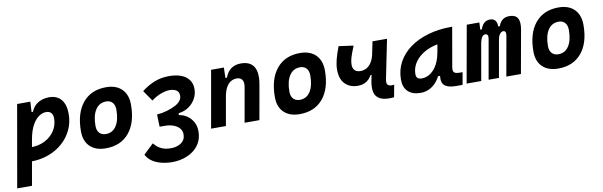

<svg xmlns="http://www.w3.org/2000/svg" viewBox="-60 -1004 5383 1714"><g transform="rotate(-10 2631.5 -147.0)"><path d="M123 224.6H-11.2L119.1 -517.6H238.8L231.9 -395ZM149.4 9.8Q118.7 9.8 88.9 7.1Q59.1 4.4 28.3 0L86.4 -127.9Q113.3 -115.7 175.3 -115.7Q245.6 -115.7 301.5 -144.5Q357.4 -173.3 389.6 -222.9Q421.9 -272.5 421.9 -335Q421.9 -367.2 405.8 -384.5Q389.6 -401.9 360.4 -401.9Q327.6 -401.9 295.2 -379.9Q262.7 -357.9 236.3 -311Q210 -264.2 195.8 -189.5L215.3 -424.3H257.8L237.8 -397Q252 -459.5 298.1 -493.4Q344.2 -527.3 410.2 -527.3Q480 -527.3 518.6 -481.7Q557.1 -436 557.1 -351.6Q557.1 -274.4 526.4 -208.5Q495.6 -142.6 440.4 -93.5Q385.3 -44.4 311 -17.3Q236.8 9.8 149.4 9.8Z M831.1 9.8Q739.7 9.8 688.7 -39.8Q637.7 -89.4 637.7 -177.7Q637.7 -342.8 713.9 -435.1Q790 -527.3 925.8 -527.3Q1017.1 -527.3 1068.1 -476.6Q1119.1 -425.8 1119.1 -335Q1119.1 -172.4 1043.1 -81.3Q967 9.8 831.1 9.8ZM854.4 -115.7Q915 -115.7 949 -168.2Q982.9 -220.7 982.9 -314Q982.9 -355.2 962.5 -378.5Q942 -401.9 904.8 -401.9Q843.2 -401.9 808.5 -349.5Q773.9 -297.1 773.9 -203.6Q773.9 -162.1 795.2 -138.9Q816.4 -115.7 854.4 -115.7Z M1395.5 233.9Q1345.7 233.9 1299.1 222.9Q1252.4 211.9 1215.8 188Q1179.2 164.1 1159.7 125.5L1250 39.1Q1259.8 50.8 1278.1 67.6Q1296.4 84.5 1327.1 97.2Q1357.9 109.9 1405.3 109.9Q1437 109.9 1466.8 99.1Q1496.6 88.4 1515.9 65.7Q1535.2 43 1535.2 6.3Q1535.2 -24.4 1516.6 -46.9Q1498 -69.3 1465.8 -82.3Q1433.6 -95.2 1393.1 -96.7Q1383.8 -97.2 1370.6 -96.9Q1357.4 -96.7 1336.4 -96.7L1334.5 -166.5L1523.4 -168.9Q1562 -164.1 1596.2 -141.4Q1630.4 -118.7 1651.4 -80.3Q1672.4 -42 1670.9 9.3Q1669.4 65.4 1645.8 107.7Q1622.1 149.9 1582.5 178Q1543 206.1 1494.6 220Q1446.3 233.9 1395.5 233.9ZM1336.4 -96.7 1333 -208.5Q1364.7 -211.4 1382.6 -214.6Q1400.4 -217.8 1425.3 -225.1Q1474.6 -239.7 1505.4 -257.1Q1536.1 -274.4 1550.8 -294.9Q1565.4 -315.4 1564.9 -339.4Q1564.5 -374 1540.5 -388.7Q1516.6 -403.3 1480 -403.3Q1449.7 -403.3 1405 -388.2Q1360.4 -373 1314 -338.4L1247.1 -435.5Q1307.1 -481.4 1366.9 -504.4Q1426.8 -527.3 1495.1 -527.3Q1594.2 -527.3 1647.9 -487.1Q1701.7 -446.8 1701.7 -374.5Q1701.7 -330.6 1680.2 -289.8Q1658.7 -249 1619.1 -220.9Q1579.6 -192.9 1524.9 -186L1520.5 -134.8Z M1786.1 0 1877.4 -517.6H1993.2L1989.7 -394L1920.4 0ZM2089.8 0 2145 -312.5Q2152.8 -356.4 2137.7 -379.2Q2122.6 -401.9 2088.4 -401.9Q2060.5 -401.9 2035.6 -387.7Q2010.7 -373.5 1992.2 -340.1Q1973.6 -306.6 1964.4 -249.5L1987.8 -423.8H2004.9Q2021.5 -473.1 2057.6 -500.2Q2093.8 -527.3 2148.4 -527.3Q2231.4 -527.3 2264.9 -473.6Q2298.3 -419.9 2279.8 -315.4L2224.1 0Z M2588.9 9.8Q2497.6 9.8 2446.5 -39.8Q2395.5 -89.4 2395.5 -177.7Q2395.5 -342.8 2471.7 -435.1Q2547.9 -527.3 2683.6 -527.3Q2774.9 -527.3 2825.9 -476.6Q2877 -425.8 2877 -335Q2877 -172.4 2800.9 -81.3Q2724.8 9.8 2588.9 9.8ZM2612.2 -115.7Q2672.9 -115.7 2706.8 -168.2Q2740.7 -220.7 2740.7 -314Q2740.7 -355.2 2720.3 -378.5Q2699.8 -401.9 2662.6 -401.9Q2601 -401.9 2566.4 -349.5Q2531.7 -297.1 2531.7 -203.6Q2531.7 -162.1 2553 -138.9Q2574.2 -115.7 2612.2 -115.7Z M3142.1 -149.4Q3072.8 -149.4 3028.8 -193.1Q2984.9 -236.8 2984.9 -322.3Q2984.9 -363.8 2996.8 -411.9Q3008.8 -460 3034.7 -527.8L3167.5 -509.3Q3151.4 -469.7 3140.9 -440.2Q3130.4 -410.6 3125.2 -387.5Q3120.1 -364.3 3120.1 -342.8Q3120.1 -313 3137 -293.9Q3153.8 -274.9 3190.4 -274.9Q3220.7 -274.9 3245.6 -289.1Q3270.5 -303.2 3288.6 -331.1Q3306.6 -358.9 3316.4 -399.9L3321.8 -224.1H3271Q3260.3 -204.6 3243.9 -187.5Q3227.5 -170.4 3202.9 -159.9Q3178.2 -149.4 3142.1 -149.4ZM3401.4 9.8Q3315.9 9.8 3283.4 -34.9Q3251 -79.6 3271 -178.2L3340.3 -517.6H3472.2L3400.9 -167Q3393.1 -127 3404.8 -114Q3416.5 -101.1 3441.9 -101.1Q3452.6 -101.1 3463.9 -103L3443.4 7.8Q3433.1 8.8 3421.4 9.3Q3409.7 9.8 3401.4 9.8Z M3684.6 10.3Q3611.3 10.3 3571.3 -27.8Q3531.2 -65.9 3531.2 -135.3Q3531.2 -223.1 3570.3 -294.7Q3609.4 -366.2 3679.9 -417Q3750.5 -467.8 3845.2 -495.1Q3939.9 -522.5 4051.3 -522.5H4063.5L4001.5 -166.5Q3995.6 -132.3 4008.3 -119.6Q4021 -106.9 4061 -106.9H4084.5L4064.9 4.9H4011.7Q3958.5 4.9 3929.9 -6.6Q3901.4 -18.1 3890.6 -36.9Q3879.9 -55.7 3879.6 -77.9Q3879.4 -100.1 3882.3 -122.1L3914.6 -109.4H3857.9L3888.7 -175.3Q3863.3 -86.9 3809.6 -38.3Q3755.9 10.3 3684.6 10.3ZM3716.3 -115.2Q3780.3 -115.2 3828.9 -170.2Q3877.4 -225.1 3895 -325.7L3919.9 -467.3L3966.8 -397Q3903.8 -394.5 3849.1 -375.7Q3794.4 -356.9 3753.4 -325.4Q3712.4 -293.9 3689.5 -252.2Q3666.5 -210.4 3666.5 -162.1Q3666.5 -138.2 3678.7 -126.7Q3690.9 -115.2 3716.3 -115.2Z M4309.1 -517.6 4302.2 -384.3 4234.9 0H4102.5L4194.8 -517.6ZM4301.8 0 4365.2 -359.4Q4373 -404.3 4341.8 -404.3Q4323.7 -404.3 4311.8 -386Q4299.8 -367.7 4292.5 -330.6L4290.5 -453.1H4319.8Q4334.5 -493.2 4355.2 -510.3Q4376 -527.3 4408.2 -527.3Q4447.3 -527.3 4461.7 -494.6Q4476.1 -461.9 4464.4 -390.6L4395.5 0ZM4664.6 -390.6 4594.7 0H4462.4L4526.4 -359.4Q4530.3 -380.9 4524.7 -392.6Q4519 -404.3 4505.9 -404.3Q4487.8 -404.3 4473.9 -386Q4460 -367.7 4453.6 -330.6L4451.7 -453.1H4482.9Q4498.5 -493.7 4522.7 -510.5Q4546.9 -527.3 4583.5 -527.3Q4689 -527.3 4664.6 -390.6Z M4932.6 9.8Q4841.3 9.8 4790.3 -39.8Q4739.3 -89.4 4739.3 -177.7Q4739.3 -342.8 4815.4 -435.1Q4891.6 -527.3 5027.3 -527.3Q5118.7 -527.3 5169.7 -476.6Q5220.7 -425.8 5220.7 -335Q5220.7 -172.4 5144.6 -81.3Q5068.6 9.8 4932.6 9.8ZM4956 -115.7Q5016.6 -115.7 5050.5 -168.2Q5084.5 -220.7 5084.5 -314Q5084.5 -355.2 5064 -378.5Q5043.6 -401.9 5006.3 -401.9Q4944.7 -401.9 4910.1 -349.5Q4875.5 -297.1 4875.5 -203.6Q4875.5 -162.1 4896.7 -138.9Q4917.9 -115.7 4956 -115.7Z"/></g></svg>

Font: Cascadia Code PL
Style: Italic
Weight: 400
Italic angle: -10°
Monospace: yes
Designer: Aaron Bell
Foundry: Saja Typeworks
Version: Version 2404.023